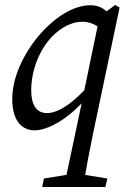

<svg xmlns="http://www.w3.org/2000/svg" viewBox="-20 -509 528 769"><path d="M119 13C190 13 300 -66 365 -170H377L357 -192C272 -89 209 -56 168 -56C125 -56 105 -91 105 -147C105 -231 140 -312 189 -363C224 -399 268 -422 309 -422C336 -422 364 -413 398 -383L438 -430C405 -471 382 -488 342 -488C201 -488 29 -279 29 -113C29 -22 70 13 119 13ZM149 240H402L410 206L292 187H273L156 206L149 240ZM236 240H313C324 172 336 107 350 39L459 -479L441 -489L383 -446L379 -443L314 -130L311 -114L236 240Z"/></svg>

Font: Source Serif 4 Variable
Style: Italic
Weight: 400
Italic angle: -12°
Designer: Frank Grießhammer
Foundry: Adobe Systems Incorporated
Version: Version 4.004;hotconv 1.0.116;makeotfexe 2.5.65601